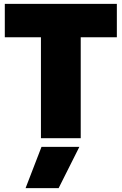

<svg xmlns="http://www.w3.org/2000/svg" viewBox="-20 -719 633 999"><path d="M193 -525H5V-699H588V-525H400V0H193ZM196 45H393L285 260H113Z"/></svg>

Font: Prompt ExtraBold
Style: Regular
Weight: 800
Designer: Katatrad Team
Foundry: CadsonDemak
Version: Version 1.000